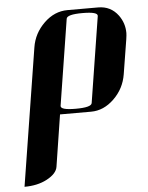

<svg xmlns="http://www.w3.org/2000/svg" viewBox="-54 -505 659 857"><g transform="rotate(-5 275.5 -76.5)"><path d="M21 308.1 119.1 -308.1Q128.9 -370.6 175.8 -416Q222.2 -460.9 280.8 -460.9H418Q474.6 -460.9 507.8 -416Q533.7 -380.4 533.7 -336.4Q533.7 -327.6 530.8 -308.1L505.9 -153.8Q495.6 -89.8 449.2 -44.9Q402.8 0 346.2 0H207L170.9 231Q166.5 262.2 121.1 286.1Q79.1 308.1 21 308.1ZM212.9 -38.1Q210 -19 278.8 -19Q349.1 -19 352.1 -38.1L413.1 -422.9Q416 -441.9 346.2 -441.9Q276.9 -441.9 273.9 -422.9Z"/></g></svg>

Font: Hjet
Style: Italic
Weight: 400
Designer: T. Christopher White
Version: Version 1.2